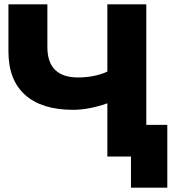

<svg xmlns="http://www.w3.org/2000/svg" viewBox="-20 -720 811 883"><path d="M18.8 -482.8V-700H197.9V-503Q197.9 -433.7 233.4 -398.7Q269 -363.8 338 -363.8Q428.1 -363.8 494.7 -401.2L498.9 -254.1Q448.6 -234.6 403.2 -224.8Q357.8 -215 315.6 -215Q171.8 -215 95.3 -283.8Q18.8 -352.6 18.8 -482.8ZM473.7 -700H652.8V0H473.7ZM582.3 -41.2 623.1 0H473.7V-145.7H749.4V143.2H582.3Z"/></svg>

Font: iiserrat Thin
Style: Regular
Weight: 100
Designer: Akira Ohta
Foundry: Akira Ohta
Version: Version 1.200;Glyphs 3.3.1 (3343)